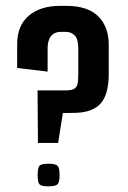

<svg xmlns="http://www.w3.org/2000/svg" viewBox="-20 -645 446 668"><path d="M112 -147.6 110.7 -330.5H209.7Q230.8 -330.5 239.7 -337.1Q248.6 -343.6 250.5 -356.5Q252.3 -369.4 252.3 -388.4V-478.2Q252.3 -508.4 240.2 -521.3Q228.1 -534.2 208.3 -534.2H192.1Q175 -534.2 164.7 -526.3Q154.5 -518.4 150.1 -505.6Q145.7 -492.9 145.7 -478.2V-395.9L39.7 -408.5V-490.6Q39.7 -556 80 -590.3Q120.3 -624.6 189.2 -624.6H210.6Q285.1 -624.6 321.7 -588.3Q358.3 -552.1 358.3 -489.1V-388.6Q358.3 -317.5 331 -285.9Q303.7 -254.3 243.5 -252.4L198.8 -251.7L182.2 -147.6ZM148.1 3.3Q123.9 3.3 117.4 -3.7Q111 -10.7 111 -35.5Q111 -61.1 117.4 -68.2Q123.9 -75.4 148.1 -75.4Q173.4 -75.4 180.3 -68.2Q187.3 -61.1 187.3 -35.5Q187.3 -11.3 180.3 -4Q173.4 3.3 148.1 3.3Z"/></svg>

Font: Smooch Sans Thin
Style: Regular
Weight: 100
Designer: Robert E. Leuschke
Foundry: Robert E. Leuschke
Version: Version 1.010